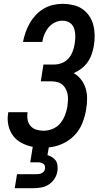

<svg xmlns="http://www.w3.org/2000/svg" viewBox="-20 -763 540 1003"><path d="M57 220 69 147H169Q176 147 183.5 146Q191 145 198 141.5Q205 138 209.5 132Q214 126 215 119Q216 111 214.5 104Q213 97 207 93Q201 89 194 87Q187 85 180 85H138L151 4Q120 -2 92.5 -16.5Q65 -31 47.5 -55Q30 -79 23.5 -110Q17 -141 23 -174V-177H124V-176Q121 -156 124.5 -137Q128 -118 140 -104.5Q152 -91 170.5 -85.5Q189 -80 208 -80Q231 -80 254.5 -89.5Q278 -99 294 -118Q310 -137 319 -160Q328 -183 332 -206Q334 -222 335 -238Q336 -254 333.5 -269Q331 -284 324 -297.5Q317 -311 306 -320.5Q295 -330 280.5 -334Q266 -338 250 -338H193L207 -426H264Q284 -426 304 -434Q324 -442 338 -458Q352 -474 359.5 -494Q367 -514 370 -533Q372 -547 373 -561Q374 -575 372.5 -588.5Q371 -602 367 -614.5Q363 -627 354 -636.5Q345 -646 332.5 -650.5Q320 -655 306 -655Q286 -655 266.5 -645.5Q247 -636 233.5 -619.5Q220 -603 212 -583.5Q204 -564 201 -544H100Q105 -569 113.5 -593.5Q122 -618 135 -641Q148 -664 166.5 -684Q185 -704 208 -717.5Q231 -731 256 -737Q281 -743 306 -743Q334 -743 361 -737Q388 -731 409.5 -716.5Q431 -702 446 -680Q461 -658 467.5 -632Q474 -606 474.5 -578Q475 -550 470 -522Q466 -500 458.5 -478.5Q451 -457 437.5 -438Q424 -419 405 -404.5Q386 -390 365 -381Q388 -368 404 -347Q420 -326 427.5 -301Q435 -276 435 -248Q435 -220 430 -192V-191Q424 -155 410 -119.5Q396 -84 369 -56Q342 -28 306.5 -12Q271 4 235 7L228 47Q241 51 253 58.5Q265 66 272 77Q279 88 280.5 102.5Q282 117 280 131Q277 151 265.5 169.5Q254 188 236 200Q218 212 197.5 216Q177 220 157 220Z"/></svg>

Font: Iosevka Curly Semibold
Style: Italic
Weight: 600
Italic angle: -9°
Monospace: yes
Designer: Belleve Invis
Foundry: Belleve Invis
Version: Version 22.1.2; ttfautohint (v1.8.4)